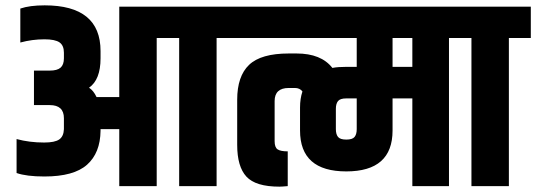

<svg xmlns="http://www.w3.org/2000/svg" viewBox="-20 -696 2005 718"><path d="M872 -671V-554H790V0H650V-554H566V0H426V-213H356V-207Q355 -124 305.5 -80Q256 -36 146 -36Q79 -36 42 -49V-176Q90 -163 145 -163Q185 -163 201.5 -174.5Q218 -186 219 -213V-254Q219 -303 166 -303H107V-432H166Q194 -432 206.5 -443Q219 -454 219 -478V-499Q219 -526 202.5 -537.5Q186 -549 146 -549Q100 -549 56 -537V-664Q91 -676 147 -676Q356 -676 356 -505V-478Q356 -398 313 -368Q330 -357 341 -333H426V-671Z M1522 -446V-554H1448V-446ZM1314 -213V-328H1275Q1252 -328 1244 -318Q1236 -308 1236 -289V-213Q1236 -194 1244 -184Q1252 -174 1275 -174Q1298 -174 1306 -184Q1314 -194 1314 -213ZM1741 -671V-554H1659V0H1522V-328H1448V-208Q1448 -55 1275 -55Q1102 -55 1102 -208V-294Q1102 -327 1111 -354Q1101 -367 1083 -367H1060Q1007 -367 1007 -318V-168Q1007 -145 1018 -137.5Q1029 -130 1056 -130V0Q1034 2 1025 2Q936 2 901.5 -35.5Q867 -73 867 -154V-323Q867 -411 911.5 -453.5Q956 -496 1060 -496H1089Q1181 -496 1223 -442Q1243 -446 1275 -446H1314V-554H792V-671Z M1743 -554H1661V-671H1965V-554H1883V0H1743Z"/></svg>

Font: Khand Black
Style: Regular
Weight: 900
Designer: Sanchit Sawaria and Jyotish Sonowal (Devanagari), Satya Rajpurohit (Latin)
Foundry: Indian Type Foundry
Version: Version 2.000;PS 1.0;hotconv 1.0.79;makeotf.lib2.5.61930